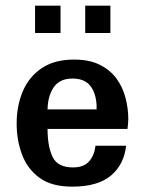

<svg xmlns="http://www.w3.org/2000/svg" viewBox="-20 -661 521 692"><path d="M328.1 -266.6H151.4Q152.3 -315.4 173.8 -346.7Q195.3 -377.9 241.2 -377.9Q284.2 -377.9 304.7 -352.5Q325.2 -327.1 328.1 -283.2Q328.1 -276.4 328.1 -266.6ZM434.6 -135.7H324.2Q320.3 -101.6 301.3 -79.6Q282.2 -57.6 243.2 -57.6Q187.5 -57.6 169.4 -95.7Q151.4 -133.8 151.4 -196.3H439.5Q440.4 -205.1 441.4 -213.9Q442.4 -222.7 442.4 -231.4Q442.4 -269.5 432.6 -307.6Q422.9 -345.7 400.4 -377Q377.9 -408.2 340.3 -427.2Q302.7 -446.3 247.1 -446.3Q175.8 -446.3 129.9 -415Q84 -383.8 62 -331.5Q40 -279.3 40 -215.8Q40 -155.3 59.6 -103.5Q79.1 -51.8 122.6 -20Q166 11.7 240.2 11.7Q332 11.7 379.4 -27.8Q426.8 -67.4 434.6 -135.7ZM287.1 -542V-640.6H377.9V-542ZM106.4 -542V-640.6H198.2V-542Z"/></svg>

Font: Namkio Khamti
Style: Bold
Weight: 700
Designer: Debbi Hosken
Foundry: SIL International
Version: Version 3.917